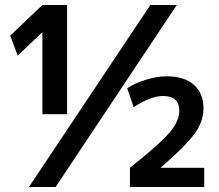

<svg xmlns="http://www.w3.org/2000/svg" viewBox="-20 -750 880 770"><path d="M699 -306Q699 -365 634 -365Q584 -365 516 -320L490 -396Q520 -416 564.5 -430Q609 -444 648 -444Q719 -444 757.5 -410Q796 -376 796 -315Q796 -263 761 -214.5Q726 -166 625 -78V-77H799V0H501V-77Q624 -175 661.5 -220Q699 -265 699 -306ZM149 -620 51 -527 21 -607 150 -730H249V-292H150V-620ZM689 -730 203 0H96L583 -730Z"/></svg>

Font: Mplus 1p Bold
Style: Bold
Weight: 700
Version: Version 1.061